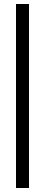

<svg xmlns="http://www.w3.org/2000/svg" viewBox="-20 -820 225 960"><path d="M125 120H60V-800H125Z"/></svg>

Font: Minipax
Style: Bold
Weight: 500
Designer: Raphaël Ronot, Igor Stepanchenko (Cyrillic)
Foundry: steppetype
Version: Version 1.002